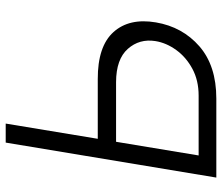

<svg xmlns="http://www.w3.org/2000/svg" viewBox="-72 -695 767 663"><g transform="rotate(-90 311.5 -363.5)"><path d="M163.7 -409.4H369.7Q483 -409.8 532.1 -355.3Q581.3 -300.8 565.7 -208.8Q550.1 -116.8 483 -58.4Q415.8 0 302.6 0H29.8L150.6 -727.3H216.3ZM153.4 -346.2 106.2 -61.1H312.9Q365.4 -61.1 405.5 -82.7Q445.7 -104.4 470.3 -138.5Q495 -172.6 501.1 -210.2Q509.9 -265.3 474.3 -305.6Q438.6 -345.9 359.7 -346.2Z"/></g></svg>

Font: Inter UI Light
Style: Italic
Weight: 300
Italic angle: 9.39999°
Designer: Rasmus Andersson
Foundry: rsms
Version: 3.2;8d6f07862